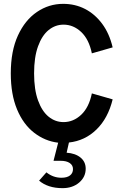

<svg xmlns="http://www.w3.org/2000/svg" viewBox="-20 -731 640 997"><path d="M305 246Q266 246 235.5 236Q205 226 183 207L221 164Q256 192 299 192Q328 192 343.5 180Q359 168 359 147Q359 127 342 115.5Q325 104 295 104H258L282 10Q214 2 157.5 -41.5Q101 -85 68.5 -163Q36 -241 36 -350Q36 -466 73 -546.5Q110 -627 172 -669Q234 -711 308 -711Q370 -711 421.5 -684.5Q473 -658 510.5 -607.5Q548 -557 565 -485L457 -454Q442 -527 401.5 -565Q361 -603 310 -603Q267 -603 232.5 -575Q198 -547 177.5 -490.5Q157 -434 157 -350Q157 -266 177.5 -209.5Q198 -153 232.5 -125Q267 -97 310 -97Q361 -97 401.5 -135Q442 -173 457 -246L565 -215Q541 -117 481 -58.5Q421 0 338 9L326 62Q371 65 398 87Q425 109 425 145Q425 188 391 217Q357 246 305 246Z"/></svg>

Font: Red Hat Mono SemiBold
Style: Regular
Weight: 600
Monospace: yes
Designer: Pentagram, MCKL
Foundry: Pentagram, MCKL
Version: Version 1.023